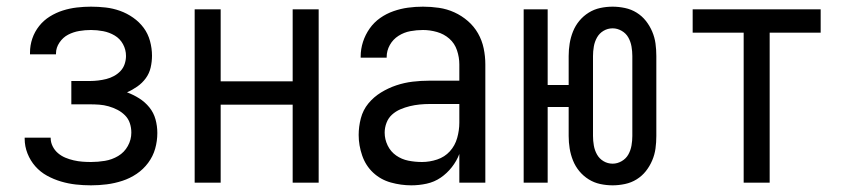

<svg xmlns="http://www.w3.org/2000/svg" viewBox="-20 -548 2540 576"><path d="M253 8Q230 8 207.5 5.5Q185 3 163 -3.5Q141 -10 121 -21Q101 -32 86 -49Q71 -66 62.5 -87.5Q54 -109 54 -132V-135H132V-134Q132 -121 138 -109Q144 -97 154 -88.5Q164 -80 176 -75Q188 -70 201 -67Q214 -64 227 -63Q240 -62 253 -62Q274 -62 295 -65.5Q316 -69 334.5 -80Q353 -91 363.5 -110Q374 -129 374 -150Q374 -165 369.5 -178.5Q365 -192 355 -202Q345 -212 332.5 -218.5Q320 -225 306 -229Q292 -233 278 -234Q264 -235 250 -235H194V-305H250Q262 -305 274.5 -306.5Q287 -308 299 -311Q311 -314 322 -320Q333 -326 341.5 -335Q350 -344 354 -356Q358 -368 358 -380Q358 -399 349 -415.5Q340 -432 324 -441.5Q308 -451 289.5 -454.5Q271 -458 253 -458Q235 -458 217.5 -455Q200 -452 184.5 -444Q169 -436 158.5 -420.5Q148 -405 148 -388V-385H70V-390Q70 -412 77 -432.5Q84 -453 97.5 -470Q111 -487 129.5 -498.5Q148 -510 168.5 -516.5Q189 -523 210.5 -525.5Q232 -528 253 -528Q275 -528 297 -525.5Q319 -523 340 -515.5Q361 -508 379.5 -495Q398 -482 411 -464.5Q424 -447 430 -425Q436 -403 436 -381Q436 -363 432 -345.5Q428 -328 417.5 -313.5Q407 -299 392 -288.5Q377 -278 361 -271Q380 -264 397.5 -253Q415 -242 428 -226Q441 -210 446.5 -190Q452 -170 452 -149Q452 -125 445.5 -102Q439 -79 424.5 -59.5Q410 -40 390 -26.5Q370 -13 347 -5.5Q324 2 300.5 5Q277 8 253 8Z M564 0V-520H642V-304H858V-520H936V0H858V-234H642V0Z M1214 8Q1183 8 1152.5 -0.5Q1122 -9 1099.5 -30Q1077 -51 1066.5 -81.5Q1056 -112 1056 -143Q1056 -168 1062.5 -193Q1069 -218 1085 -237.5Q1101 -257 1123 -270.5Q1145 -284 1169 -292Q1193 -300 1218 -303Q1243 -306 1269 -306H1358V-355Q1358 -376 1351 -397Q1344 -418 1328 -432Q1312 -446 1291 -452Q1270 -458 1249 -458Q1230 -458 1211 -454.5Q1192 -451 1175.5 -440.5Q1159 -430 1149.5 -413Q1140 -396 1140 -377V-375H1062V-378Q1062 -401 1069 -422.5Q1076 -444 1089 -462.5Q1102 -481 1120.5 -494Q1139 -507 1160.5 -514.5Q1182 -522 1204 -525Q1226 -528 1249 -528Q1273 -528 1297 -524.5Q1321 -521 1343 -511Q1365 -501 1383.5 -485Q1402 -469 1414 -448Q1426 -427 1431 -403Q1436 -379 1436 -355V0H1358V-86Q1350 -65 1335.5 -46.5Q1321 -28 1302 -15Q1283 -2 1260 3Q1237 8 1214 8ZM1246 -62Q1269 -62 1291.5 -69.5Q1314 -77 1329.5 -94Q1345 -111 1351.5 -134Q1358 -157 1358 -180V-236H1269Q1254 -236 1239 -234.5Q1224 -233 1209.5 -229.5Q1195 -226 1181 -220Q1167 -214 1156 -204Q1145 -194 1139.5 -179.5Q1134 -165 1134 -150Q1134 -130 1143 -111.5Q1152 -93 1168.5 -81.5Q1185 -70 1205 -66Q1225 -62 1246 -62Z M1818 8Q1799 8 1780.5 4Q1762 0 1746 -10Q1730 -20 1718 -34.5Q1706 -49 1699 -66.5Q1692 -84 1689 -102.5Q1686 -121 1686 -140V-227H1623V0H1551V-520H1623V-293H1686V-380Q1686 -399 1689 -417.5Q1692 -436 1699 -453.5Q1706 -471 1718 -485.5Q1730 -500 1746 -510Q1762 -520 1780.5 -524Q1799 -528 1818 -528Q1836 -528 1855 -524Q1874 -520 1890 -510Q1906 -500 1917.5 -485.5Q1929 -471 1936.5 -453.5Q1944 -436 1946.5 -417.5Q1949 -399 1949 -380V-140Q1949 -121 1946.5 -102.5Q1944 -84 1936.5 -66.5Q1929 -49 1917.5 -34.5Q1906 -20 1890 -10Q1874 0 1855 4Q1836 8 1818 8ZM1818 -57Q1832 -57 1845 -64.5Q1858 -72 1865 -84.5Q1872 -97 1874.5 -111.5Q1877 -126 1877 -140V-380Q1877 -394 1874.5 -408.5Q1872 -423 1865 -435.5Q1858 -448 1845 -455.5Q1832 -463 1818 -463Q1803 -463 1790.5 -455.5Q1778 -448 1771 -435.5Q1764 -423 1761.5 -408.5Q1759 -394 1759 -380V-140Q1759 -126 1761.5 -111.5Q1764 -97 1771 -84.5Q1778 -72 1790.5 -64.5Q1803 -57 1818 -57Z M2211 0V-450H2058V-520H2442V-450H2289V0Z"/></svg>

Font: Iosevka Fixed
Style: Regular
Weight: 400
Monospace: yes
Designer: Belleve Invis
Foundry: Belleve Invis
Version: Version 33.2.4